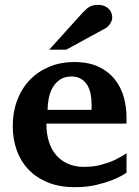

<svg xmlns="http://www.w3.org/2000/svg" viewBox="-20 -754 569 786"><path d="M355 -326.2Q355 -350.1 350.6 -371.1Q346.2 -392.1 336.2 -407.5Q326.2 -422.9 310.5 -431.9Q294.9 -440.9 272.9 -440.9Q245.1 -440.9 226.3 -428.5Q207.5 -416 196 -396.2Q184.6 -376.5 179.7 -352.1Q174.8 -327.6 174.8 -304.2H355ZM498 -46.9Q472.2 -29.8 439.9 -17.1Q412.1 -5.9 373.5 3.2Q335 12.2 287.1 12.2Q223.1 12.2 175.5 -7.3Q127.9 -26.9 95.9 -60.8Q64 -94.7 48.1 -140.1Q32.2 -185.5 32.2 -237.8Q32.2 -294.4 50 -342.5Q67.9 -390.6 100.8 -425.5Q133.8 -460.4 180.4 -480.2Q227.1 -500 284.2 -500Q342.8 -500 383.5 -480.7Q424.3 -461.4 449.7 -429.4Q475.1 -397.5 486.6 -356.4Q498 -315.4 498 -272V-248H169.9Q169.9 -207 180.2 -174.3Q190.4 -141.6 210.2 -118.7Q230 -95.7 258.8 -83.3Q287.6 -70.8 324.2 -70.8Q362.3 -70.8 393.8 -79.3Q425.3 -87.9 448.7 -98.6Q475.6 -111.3 498 -127ZM439.5 -681.2Q439.5 -676.3 437.3 -670.2Q435.1 -664.1 431.6 -658.2Q428.2 -652.3 423.3 -647.2Q418.5 -642.1 413.6 -639.2L251.5 -550.8H181.6L318.4 -702.1Q327.1 -711.4 334.2 -717.5Q341.3 -723.6 348.4 -727.3Q355.5 -731 363.3 -732.4Q371.1 -733.9 381.3 -733.9Q397.5 -733.9 408.4 -729Q419.4 -724.1 426.5 -716.6Q433.6 -709 436.5 -699.5Q439.5 -689.9 439.5 -681.2Z"/></svg>

Font: Charis SIL
Style: Bold
Weight: 700
Foundry: SIL International
Version: Version 4.112